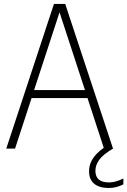

<svg xmlns="http://www.w3.org/2000/svg" viewBox="-20 -760 651 982"><path d="M12 0 256 -740H313.5L558 0H512L427.5 -258.5H141.5L57 0ZM154.5 -299.5H414.5L284.5 -697ZM537 201.5Q488 201.5 461.8 179.8Q435.5 158 435.5 116Q435.5 76.5 460.5 42.8Q485.5 9 541.5 -24L558 0Q507.5 30 487.8 57Q468 84 468 113.5Q468 173 537.5 173Q553.5 173 570.8 168.5Q588 164 611 153V183Q574.5 201.5 537 201.5Z"/></svg>

Font: Encode Sans Condensed ExtraLight
Style: Regular
Weight: 200
Width: 3
Designer: Multiple Designers
Foundry: Impallari Type
Version: Version 3.000; ttfautohint (v1.8.3) -l 8 -r 50 -G 200 -x 14 